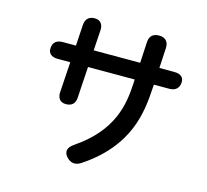

<svg xmlns="http://www.w3.org/2000/svg" viewBox="-120 -973 1240 1149"><g transform="rotate(15 500.0 -398.5)"><path d="M872 -647H779L786 -772C788 -811 767 -834 728 -834C690 -834 669 -815 667 -776L660 -647H372L380 -772C383 -811 364 -834 329 -834C293 -834 272 -814 270 -776L262 -647H181C143 -647 122 -630 119 -595C116 -562 137 -542 177 -542H255L243 -355C240 -316 259 -293 294 -293C330 -293 351 -311 353 -350L365 -542H654L653 -517C646 -386 623 -217 403 -69C367 -44 361 -15 388 14C413 40 442 44 474 24C741 -152 762 -368 771 -515L773 -542H868C906 -542 927 -561 930 -595C933 -628 912 -647 872 -647Z"/></g></svg>

Font: 寒蝉团圆体 Round
Style: Regular
Weight: 500
Designer: 寒蝉字型
Version: Version 2.700;Glyphs 3.1.1 (3135)